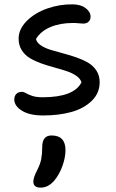

<svg xmlns="http://www.w3.org/2000/svg" viewBox="-20 -523 535 886"><path d="M179.2 9.8Q116.2 9.8 81.1 -12.2Q45.9 -34.2 45.9 -64Q45.9 -79.6 55.2 -89.4Q64.5 -99.1 81.1 -99.1Q90.3 -99.1 100.1 -93Q109.9 -86.9 128.4 -80.6Q147 -74.2 176.8 -74.2Q321.3 -74.2 356 -143.1Q350.6 -160.6 331.5 -173.6Q312.5 -186.5 286.6 -195.1Q260.7 -203.6 230.7 -211.7Q200.7 -219.7 171.6 -230Q142.6 -240.2 118.9 -254.2Q95.2 -268.1 80.6 -291Q65.9 -314 65.9 -344.2Q65.9 -388.7 103.5 -426.3Q141.1 -463.9 198.5 -483.9Q255.9 -503.9 315.9 -502.9Q353.5 -502.4 375.7 -485.1Q397.9 -467.8 397.9 -446.8Q397.9 -431.6 388.9 -422.9Q379.9 -414.1 363.8 -414.1Q359.4 -414.1 344.7 -415.5Q330.1 -417 316.9 -417Q256.8 -417 212.2 -397.9Q167.5 -378.9 146 -342.8Q149.9 -326.2 168.5 -313.7Q187 -301.3 213.1 -293.2Q239.3 -285.2 270 -277.1Q300.8 -269 330.6 -258.8Q360.4 -248.5 385 -234.6Q409.7 -220.7 424.8 -197.5Q439.9 -174.3 439.9 -144Q439.9 -92.8 402.8 -57.1Q365.7 -21.5 308.3 -5.9Q251 9.8 179.2 9.8ZM133.8 314.9Q133.8 295.9 152.8 259.8Q166 233.4 170.4 210.2Q174.8 187 174.8 155.8Q174.8 102.1 217.8 102.1Q282.2 102.1 282.2 169.9Q282.2 203.1 268.3 242.4Q254.4 281.7 230 311Q202.1 342.8 168 342.8Q133.8 342.8 133.8 314.9Z"/></svg>

Font: Shantell Sans Normal
Style: Regular
Weight: 400
Designer: Stephen Nixon, Anya Danilova, Shantell Martin
Foundry: Arrow Type
Version: Version 1.006;[559af2be0]